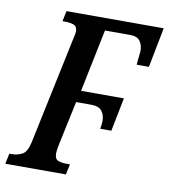

<svg xmlns="http://www.w3.org/2000/svg" viewBox="-99 -783 749 852"><g transform="rotate(10 276.0 -357.0)"><path d="M-18 0 -8 -47H3Q28 -47 49.5 -58Q71 -69 81 -115L183 -599Q186 -613 187.5 -620Q189 -627 189 -632Q189 -655 173 -661Q157 -667 132 -667H122L132 -714H570L535 -534H480Q481 -552 483.5 -571.5Q486 -591 486 -597Q486 -624 473 -641.5Q460 -659 429 -659H315L257 -377H450L420 -226H370Q372 -236 373 -246Q374 -256 374 -261Q374 -289 360 -306.5Q346 -324 313 -324H244L201 -122Q196 -96 196 -85Q196 -59 211.5 -53Q227 -47 248 -47H265L255 0Z"/></g></svg>

Font: Noto Serif ExtraCondensed SemiBold
Style: Italic
Weight: 600
Width: 2
Italic angle: -12°
Designer: Monotype Design Team
Foundry: Monotype Imaging Inc.
Version: Version 2.013